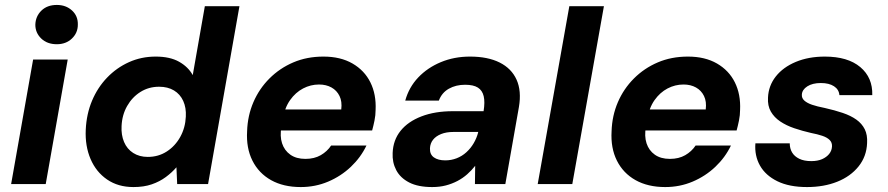

<svg xmlns="http://www.w3.org/2000/svg" viewBox="-20 -745 3594 777"><path d="M25 0 114 -504H254L165 0ZM210 -566Q171 -566 147 -589Q123 -612 123 -645Q124 -679 147.5 -702Q171 -725 210 -725Q247 -725 271.5 -702.5Q296 -680 295 -645Q295 -612 271 -589Q247 -566 210 -566Z M520 12Q458 12 413.5 -18.5Q369 -49 346.5 -101.5Q324 -154 327 -220Q330 -284 352.5 -337.5Q375 -391 413.5 -431Q452 -471 502 -493.5Q552 -516 610 -516Q668 -516 705 -495Q742 -474 760 -441L809 -720H949L822 0H697L694 -68Q676 -47 651 -28.5Q626 -10 594 1Q562 12 520 12ZM578 -110Q621 -110 655 -132Q689 -154 709.5 -191Q730 -228 732 -273Q734 -309 721.5 -336.5Q709 -364 684 -379Q659 -394 624 -394Q582 -394 548.5 -373Q515 -352 494.5 -316Q474 -280 472 -235Q470 -199 482 -170.5Q494 -142 519 -126Q544 -110 578 -110Z M1197 12Q1127 12 1077 -16Q1027 -44 1001.5 -95Q976 -146 980 -214Q982 -277 1005.5 -331.5Q1029 -386 1070.5 -427.5Q1112 -469 1167 -492.5Q1222 -516 1289 -516Q1358 -516 1406.5 -488Q1455 -460 1479 -411.5Q1503 -363 1500 -300Q1500 -279 1495.5 -257Q1491 -235 1486 -217H1078L1093 -302H1361Q1365 -334 1354 -356.5Q1343 -379 1321.5 -391Q1300 -403 1271 -403Q1237 -403 1206.5 -387Q1176 -371 1154 -340Q1132 -309 1124 -261L1119 -232Q1112 -194 1121.5 -165Q1131 -136 1155 -119Q1179 -102 1216 -102Q1252 -102 1278 -117Q1304 -132 1320 -156H1463Q1440 -108 1400 -70Q1360 -32 1308 -10Q1256 12 1197 12Z M1729 12Q1672 12 1636 -6.5Q1600 -25 1583.5 -56.5Q1567 -88 1569 -126Q1571 -178 1601 -215.5Q1631 -253 1685.5 -274Q1740 -295 1813 -295H1937Q1943 -332 1937.5 -355.5Q1932 -379 1914 -390.5Q1896 -402 1862 -402Q1825 -402 1796.5 -386Q1768 -370 1756 -338H1620Q1635 -392 1672.5 -431.5Q1710 -471 1764 -493.5Q1818 -516 1882 -516Q1954 -516 2002 -492Q2050 -468 2070.5 -422.5Q2091 -377 2080 -312L2025 0H1902L1903 -74Q1889 -56 1871 -40Q1853 -24 1831 -12.5Q1809 -1 1784 5.5Q1759 12 1729 12ZM1782 -96Q1806 -96 1828 -104.5Q1850 -113 1867.5 -129Q1885 -145 1897 -165.5Q1909 -186 1915 -209V-211H1815Q1786 -211 1765 -202.5Q1744 -194 1732.5 -179.5Q1721 -165 1720 -145Q1719 -120 1736 -108Q1753 -96 1782 -96Z M2156 0 2284 -720H2424L2296 0Z M2672 12Q2602 12 2552 -16Q2502 -44 2476.5 -95Q2451 -146 2455 -214Q2457 -277 2480.5 -331.5Q2504 -386 2545.5 -427.5Q2587 -469 2642 -492.5Q2697 -516 2764 -516Q2833 -516 2881.5 -488Q2930 -460 2954 -411.5Q2978 -363 2975 -300Q2975 -279 2970.5 -257Q2966 -235 2961 -217H2553L2568 -302H2836Q2840 -334 2829 -356.5Q2818 -379 2796.5 -391Q2775 -403 2746 -403Q2712 -403 2681.5 -387Q2651 -371 2629 -340Q2607 -309 2599 -261L2594 -232Q2587 -194 2596.5 -165Q2606 -136 2630 -119Q2654 -102 2691 -102Q2727 -102 2753 -117Q2779 -132 2795 -156H2938Q2915 -108 2875 -70Q2835 -32 2783 -10Q2731 12 2672 12Z M3246 12Q3174 12 3126 -11.5Q3078 -35 3055.5 -75Q3033 -115 3037 -165H3176Q3176 -144 3185.5 -128Q3195 -112 3214.5 -102.5Q3234 -93 3263 -93Q3289 -93 3307 -101Q3325 -109 3335.5 -122Q3346 -135 3347 -152Q3348 -168 3337.5 -178.5Q3327 -189 3307.5 -195.5Q3288 -202 3262 -207Q3227 -215 3194.5 -226Q3162 -237 3137.5 -253.5Q3113 -270 3099.5 -293.5Q3086 -317 3088 -350Q3090 -398 3119.5 -435.5Q3149 -473 3200.5 -494.5Q3252 -516 3318 -516Q3411 -516 3461.5 -473.5Q3512 -431 3510 -360H3377Q3375 -383 3355 -396Q3335 -409 3302 -409Q3268 -409 3247 -395.5Q3226 -382 3225 -362Q3224 -348 3235 -338Q3246 -328 3266.5 -321Q3287 -314 3318 -308Q3358 -299 3390.5 -288Q3423 -277 3445.5 -261Q3468 -245 3479.5 -222Q3491 -199 3489 -166Q3487 -112 3454.5 -71.5Q3422 -31 3368 -9.5Q3314 12 3246 12Z"/></svg>

Font: DM Sans ExtraBold
Style: Italic
Weight: 800
Italic angle: -10°
Designer: Colophon Foundry, Jonny Pinhorn
Foundry: Colophon Foundry
Version: Version 4.004;gftools[0.9.30]